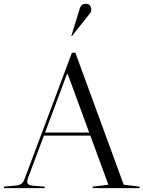

<svg xmlns="http://www.w3.org/2000/svg" viewBox="-55 -981 748 1001"><path d="M178 -8V0H-35V-8L21 -13Q46 -15 56.5 -22.5Q67 -30 75 -53L320 -706H338L590 -18L673 -8V0H428V-8L510 -18L416 -274H174L91 -53Q87 -42 87 -35Q87 -24 93.5 -19.5Q100 -15 117 -13ZM294 -595 180 -290H410L298 -595ZM362 -940Q369 -961 393 -961Q407 -961 414 -952Q421 -943 421 -930Q421 -920 413 -910Q405 -900 385 -875L320 -793L317 -794Z"/></svg>

Font: Libre Caslon Display
Style: Regular
Weight: 400
Designer: Pablo Impallari, Rodrigo Fuenzalida
Foundry: Pablo Impallari, Rodrigo Fuenzalida
Version: Version 1.002; ttfautohint (v1.5)